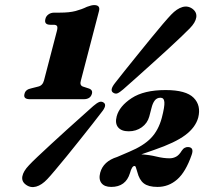

<svg xmlns="http://www.w3.org/2000/svg" viewBox="-20 -740 855 775"><path d="M183.5 -640Q156.5 -640 163.5 -664.5Q166 -675 175.8 -682Q185.5 -689 199.5 -689H222Q260 -689 284.8 -695.5Q309.5 -702 331 -712.5Q349.5 -719.5 360 -719.5Q386 -719.5 379.5 -695L306.5 -415Q300.5 -395.5 315 -390.5L336.5 -383.5Q355.5 -378 351 -361.5Q345 -339.5 317.5 -339.5H101Q72.5 -339.5 79 -361.5Q83 -379 106.5 -383.5L134 -390.5Q152 -394.5 157.5 -415L209.5 -614.5Q213.5 -629.5 210.2 -634.8Q207 -640 196.5 -640ZM477.5 -379.5Q462.5 -366.5 453.8 -363.2Q445 -360 436 -366.5Q422 -376.5 444 -404.5Q459.5 -424.5 483.5 -454.5Q507.5 -484.5 535 -518.5Q562.5 -552.5 589 -585Q615.5 -617.5 637.2 -643Q659 -668.5 671 -681Q694 -705 716.2 -711.5Q738.5 -718 757.5 -704Q775.5 -690 772.2 -669.5Q769 -649 746 -625.5Q734 -613 709.5 -589.8Q685 -566.5 653.8 -537.8Q622.5 -509 589.2 -479.2Q556 -449.5 526.8 -423.2Q497.5 -397 477.5 -379.5ZM356.5 -312Q371 -324.5 380.5 -328.2Q390 -332 399 -325.5Q413 -315 390 -287Q375.5 -267.5 352.2 -238.2Q329 -209 302.5 -175.5Q276 -142 250 -110.2Q224 -78.5 203.2 -53.8Q182.5 -29 171 -17Q148.5 7 126 13.2Q103.5 19.5 84.5 5.5Q66.5 -7.5 70.2 -28.2Q74 -49 97 -73Q108 -85 131.8 -107.5Q155.5 -130 186.2 -158.2Q217 -186.5 249.2 -215.8Q281.5 -245 309.8 -270.2Q338 -295.5 356.5 -312ZM384.5 -43Q397 -89 453 -106.5L502 -127.5Q559.5 -151.5 589.5 -182.8Q619.5 -214 633 -264Q645 -310 643.5 -327.8Q642 -345.5 628 -345.5Q613 -345.5 604.5 -334.2Q596 -323 591.5 -304L582.5 -269.5Q575 -242.5 552.2 -226.2Q529.5 -210 499.5 -210Q470 -210 456.8 -226Q443.5 -242 451 -270.5Q462 -311.5 511.5 -344Q561 -376.5 648.5 -376.5Q731 -376.5 761.8 -345.2Q792.5 -314 780 -265Q769 -225.5 728 -194.8Q687 -164 602.5 -135L550.5 -117Q583 -115 611.5 -108Q640 -101 664.5 -101Q678.5 -101 690.8 -107.5Q703 -114 713.5 -131.5Q719 -140 726 -143.5Q733 -147 739.5 -146.5Q764.5 -145 753.5 -114.5Q729.5 -45.5 695 -15.5Q660.5 14.5 616 14.5Q579 14.5 560.5 0.2Q542 -14 534 -46.5Q530 -58.5 528.5 -64.2Q527 -70 522.5 -70Q512.5 -70 504.5 -41Q487.5 14.5 429 14.5Q401.5 14.5 389.5 -1Q377.5 -16.5 384.5 -43Z"/></svg>

Font: Fraunces 72pt Soft Black
Style: Italic
Weight: 900
Italic angle: -16°
Version: Version 1.000;[b76b70a41]